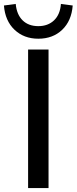

<svg xmlns="http://www.w3.org/2000/svg" viewBox="-61 -957 390 977"><path d="M82 0V-705H186V0ZM134 -760Q61 -760 13 -805.5Q-35 -851 -41 -929L19 -937Q24 -883 54 -853.5Q84 -824 134 -824Q183 -824 214 -853.5Q245 -883 249 -937L309 -929Q303 -851 255.5 -805.5Q208 -760 134 -760Z"/></svg>

Font: Nunito Sans 12pt SemiBold
Style: Regular
Weight: 600
Designer: Vernon Adams
Foundry: Vernon Adams
Version: Version 3.101;gftools[0.9.27]